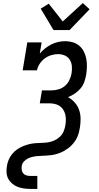

<svg xmlns="http://www.w3.org/2000/svg" viewBox="-20 -1010 640 1245"><path d="M327 -815 244 -954 296 -986 387 -871 517 -990 561 -950 431 -815ZM178 215Q156 215 134.5 212Q113 209 94 201.5Q75 194 59 180.5Q43 167 33.5 149Q24 131 22.5 109.5Q21 88 25 66Q28 45 36.5 25.5Q45 6 58.5 -11Q72 -28 90 -40.5Q108 -53 128 -61.5Q148 -70 168.5 -75Q189 -80 209 -81.5Q229 -83 250 -83.5Q271 -84 291.5 -87Q312 -90 332 -99Q352 -108 368 -123Q384 -138 392.5 -158Q401 -178 404 -198Q407 -216 407 -234Q407 -252 403 -268.5Q399 -285 389.5 -299.5Q380 -314 366.5 -323Q353 -332 335.5 -336Q318 -340 300 -340H238L252 -424H314Q336 -424 359 -430.5Q382 -437 400.5 -452.5Q419 -468 429.5 -490Q440 -512 444 -534Q448 -558 446 -581Q444 -604 432.5 -622.5Q421 -641 400.5 -650Q380 -659 356 -659Q334 -659 311.5 -652Q289 -645 270 -631Q251 -617 237.5 -596.5Q224 -576 220 -554H127L157 -735H250L238 -663Q254 -682 273.5 -697Q293 -712 314 -722.5Q335 -733 358 -738Q381 -743 403 -743Q429 -743 453 -735.5Q477 -728 495 -712.5Q513 -697 524 -675Q535 -653 539.5 -628.5Q544 -604 543.5 -578.5Q543 -553 539 -527Q535 -503 527 -480Q519 -457 503 -437.5Q487 -418 465.5 -403.5Q444 -389 421 -380Q445 -367 464 -346Q483 -325 492.5 -298.5Q502 -272 502.5 -242Q503 -212 498 -182Q496 -168 492 -153Q488 -138 482 -123.5Q476 -109 467 -96Q458 -83 447 -71Q436 -59 423 -49.5Q410 -40 396.5 -32Q383 -24 368 -18.5Q353 -13 338.5 -9Q324 -5 308.5 -3.5Q293 -2 278.5 -1Q264 0 249 0.5Q234 1 219 2.5Q204 4 189 7.5Q174 11 159.5 18.5Q145 26 134 38.5Q123 51 121 66Q119 79 121 92Q123 105 131 114.5Q139 124 152 127.5Q165 131 178 131H222V215Z"/></svg>

Font: Iosevka Etoile Medium
Style: Italic
Weight: 500
Italic angle: -9°
Designer: Belleve Invis
Foundry: Belleve Invis
Version: Version 22.1.2; ttfautohint (v1.8.4)